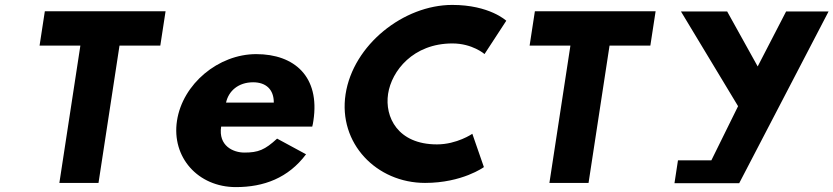

<svg xmlns="http://www.w3.org/2000/svg" viewBox="-20 -749 3403 784"><path d="M141.6 -562.9H308.2L222.4 -1.9H382.2L468 -562.9H634.6L656.1 -703.1H163.1Z M903 -330C913.2 -377 952.7 -413 1013.7 -413C1065.7 -413 1098.3 -384 1098 -330ZM1255 -232C1256.9 -238 1258.6 -249 1259.7 -256C1287.2 -436 1182.3 -528 1026.3 -528C871.3 -528 725.6 -406 702.7 -256C679.9 -107 788.2 15 943.2 15C1057.2 15 1156.9 -22 1229.7 -119L1111.5 -183C1061.5 -137 1034.8 -126 977.8 -126C932.8 -126 870.9 -153 883 -232Z M1764.3 -159.4C1603.7 -159.4 1550.3 -271.6 1564.7 -365.9C1579.1 -459.4 1666.8 -571.6 1827.4 -571.6C1909 -571.6 1958.5 -528.3 1958.5 -528.3L2047.3 -664.3C2047.3 -664.3 1979 -728.9 1826.8 -728.9C1627.9 -728.9 1421.9 -565.7 1391.1 -364.2C1360.4 -163.6 1517.6 -2.1 1715.6 -2.1C1867.8 -2.1 1955.9 -66.7 1955.9 -66.7L1908.7 -202.7C1908.7 -202.7 1845.9 -159.4 1764.3 -159.4Z M2142.6 -562.9H2309.2L2223.4 -1.9H2383.2L2469 -562.9H2635.6L2657.1 -703.1H2164.1Z M2998.4 -0.9 3363.3 -702.1H3189.9L3073.9 -477.7L2949.3 -702.1H2760.6L2993.8 -315.4L2884.8 -94.4H2748.4L2734.1 -0.9Z"/></svg>

Font: Sztylet
Style: BdObl
Weight: 700
Foundry: Cannot Into Space Fonts, PlusOne Fonts
Version: Version 0.12